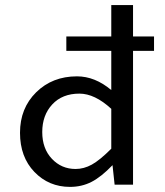

<svg xmlns="http://www.w3.org/2000/svg" viewBox="-20 -730 654 759"><path d="M256.8 8.8Q172.9 8.8 116 -50.3Q59.1 -109.4 59.1 -205.1Q59.1 -302.2 123 -365.2Q187 -428.2 284.2 -428.2Q355.5 -428.2 419.9 -374V-528.8H242.2V-585.9H419.9V-710H505.9V-585.9H588.9V-528.8H505.9V0H433.1L424.8 -77.1Q380.4 -30.8 341.8 -11Q303.2 8.8 256.8 8.8ZM147 -208Q147 -142.6 185.1 -102.3Q223.1 -62 278.8 -62Q311.5 -62 343 -79.3Q374.5 -96.7 419.9 -142.1V-299.8Q354.5 -359.9 293.9 -359.9Q226.1 -359.9 186.5 -317.1Q147 -274.4 147 -208Z"/></svg>

Font: IntelOne Mono
Style: Regular
Weight: 400
Designer: Fred Shallcrass
Foundry: Frere-Jones Type LLC
Version: Version 1.200;hotconv 1.1.0;makeotfexe 2.6.0;FJTRelease1.2